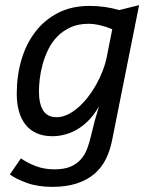

<svg xmlns="http://www.w3.org/2000/svg" viewBox="-20 -519 590 744"><path d="M332 9.8Q339.4 -22 347.4 -51.8Q355.5 -81.5 363.8 -107.9Q349.1 -80.6 329.3 -58.8Q309.6 -37.1 286.6 -22.2Q263.7 -7.3 237.3 0.7Q210.9 8.8 183.1 8.8Q147.9 8.8 121.8 -2.9Q95.7 -14.6 78.6 -36.4Q61.5 -58.1 53.2 -88.4Q44.9 -118.7 44.9 -155.8Q44.9 -226.1 63.2 -287.8Q81.5 -349.6 117.2 -396Q152.8 -442.4 205.3 -469.2Q257.8 -496.1 326.2 -496.1Q357.9 -496.1 386.7 -491.9Q415.5 -487.8 441.9 -480L519 -499L414.1 25.9Q406.2 65.4 389.9 98.1Q373.5 130.9 345.7 154.8Q317.9 178.7 277.3 191.9Q236.8 205.1 183.6 205.1Q126.5 205.1 84.5 189.9Q42.5 174.8 18.1 157.2L61 94.7Q88.9 113.8 120.8 125.5Q152.8 137.2 190.9 137.2Q229 137.2 253.4 126.7Q277.8 116.2 293.2 98.6Q308.6 81.1 317.4 58.1Q326.2 35.2 332 9.8ZM130.9 -164.1Q130.9 -117.7 147 -91.3Q163.1 -64.9 199.2 -64.9Q220.2 -64.9 241.2 -74.7Q262.2 -84.5 282 -101.6Q301.8 -118.7 319.8 -141.6Q337.9 -164.6 352.5 -190.7Q367.2 -216.8 377.9 -244.6Q388.7 -272.5 394 -299.8L415 -405.8Q392.1 -415.5 367.9 -421.1Q343.8 -426.8 323.2 -426.8Q283.2 -426.8 253.4 -413.1Q223.6 -399.4 202.1 -377.4Q180.7 -355.5 167 -327.4Q153.3 -299.3 145.3 -270Q137.2 -240.7 134 -212.9Q130.9 -185.1 130.9 -164.1Z"/></svg>

Font: Code New Roman
Style: Italic
Weight: 400
Italic angle: -11°
Monospace: yes
Designer: Sam Radian
Foundry: Code New Roman
Version: Version 1.508 October 19, 2014